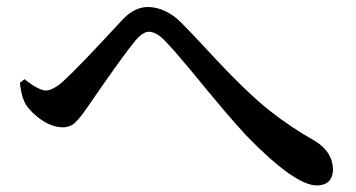

<svg xmlns="http://www.w3.org/2000/svg" viewBox="-20 -622 1040 561"><path d="M59.6 -310.5Q43 -333 38.1 -379.9L51.8 -390.6Q91.8 -358.4 114.3 -357.4Q135.7 -358.4 166 -385.7Q209 -424.8 337.9 -564.5Q373 -601.6 412.1 -601.6Q464.8 -600.6 510.7 -554.7Q536.1 -529.3 585.9 -475.6Q696.3 -355.5 767.6 -298.8Q831.1 -249 900.4 -210Q952.1 -178.7 953.1 -126Q951.2 -81.1 906.2 -80.1Q840.8 -80.1 698.2 -227.5Q694.3 -232.4 690.4 -236.3Q651.4 -277.3 537.1 -417Q490.2 -473.6 461.9 -502.9Q436.5 -529.3 414.1 -529.3Q396.5 -528.3 375 -502.9Q335.9 -455.1 235.4 -308.6Q206.1 -265.6 190.4 -256.8Q177.7 -250 164.1 -250Q120.1 -250 75.2 -293Q66.4 -301.8 59.6 -310.5Z"/></svg>

Font: GenYoMin JP SemiBold
Style: Regular
Weight: 600
Version: Version 1.001;PS 1;hotconv 16.6.51;makeotf.lib2.5.65220 DEVE